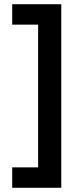

<svg xmlns="http://www.w3.org/2000/svg" viewBox="-20 -769 384 912"><path d="M38 -652V-749H271V123H38V26H161V-652Z"/></svg>

Font: TitilliumWeb-SemiBold
Style: SemiBold
Weight: 600
Version: Version 1.001;PS 57.000;hotconv 1.0.70;makeotf.lib2.5.55311